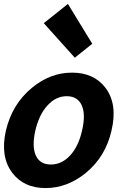

<svg xmlns="http://www.w3.org/2000/svg" viewBox="-26 -944 672 978"><path d="M37 -63Q-26 -146 4 -279Q36 -414 137 -497Q230 -574 341 -574Q452 -574 511 -497Q574 -414 542 -279Q512 -146 411 -63Q316 14 206 14Q96 14 37 -63ZM332 -153Q374 -199 392 -279Q411 -360 391 -406Q370 -454 314 -454Q258 -454 215 -406Q173 -360 154 -279Q136 -199 156 -153Q177 -106 233 -106Q289 -106 332 -153ZM197 -826 320 -924 444 -721 355 -650Z"/></svg>

Font: KaiGen Gothic CN Bold
Style: Bold
Weight: 700
Designer: Ryoko NISHIZUKA  (kana & ideographs); Paul D. Hunt (Latin, Greek & Cyrillic); Wenlong ZHANG  (bopomofo); Sandoll Communi
Foundry: Adobe Systems Incorporated
Version: Version 1.002.20150501